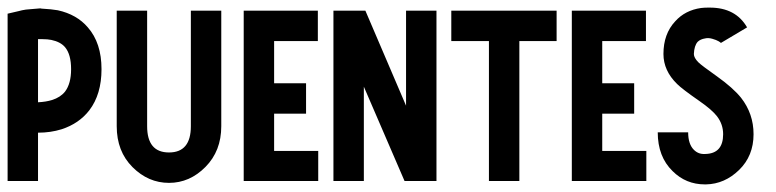

<svg xmlns="http://www.w3.org/2000/svg" viewBox="-20 -596 2041 505"><path d="M92 -493Q86 -493 80 -493V-327Q101 -328 117 -333Q139 -340 151 -355Q167 -376 167 -414Q167 -453 151 -472Q139 -486 115 -491Q105 -493 92 -493ZM94 -573Q114 -572 132 -569Q182 -558 211 -524Q247 -483 247 -414Q247 -348 215 -306Q188 -271 142 -256Q113 -247 80 -247V-120H0V-560L30 -567L38 -569Q46 -571 62 -572Q74 -573 86 -574Q90 -573 94 -573Z M287 -568H367V-264Q367 -195 424.5 -195Q482 -195 482 -264V-568H562V-264Q562 -199 520.5 -157Q479 -115 424.5 -115Q370 -115 328.5 -156.5Q287 -198 287 -264Z M621 -568H816V-488H701V-377H785V-297H701V-199H817V-120H621Z M857 -568H941L1048 -318V-568H1128V-120H1044L937 -368V-120H857Z M1167 -568H1444V-488H1346V-120H1266V-488H1167Z M1484 -568H1679V-488H1564V-377H1648V-297H1564V-199H1680V-120H1484Z M1842 -576Q1845 -576 1847 -576Q1915 -576 1945 -524L1876 -483Q1876 -484 1870 -487.5Q1864 -491 1853.5 -494Q1843 -497 1835 -495Q1822 -493 1815 -486Q1806 -476 1805 -454Q1805 -444 1817 -432Q1825 -424 1866 -395Q1908 -365 1929 -339Q1962 -297 1962 -243Q1962 -186 1924 -149Q1886 -112 1837 -111Q1836 -111 1834 -111Q1784 -111 1749 -146Q1710 -184 1710 -248H1790Q1790 -217 1805 -202Q1817 -190 1834 -191H1835Q1882 -192 1882 -243Q1882 -269 1866 -290Q1853 -307 1820 -330Q1774 -362 1761 -375Q1725 -410 1725 -454Q1725 -507 1756 -540Q1782 -569 1824 -575Q1833 -576 1842 -576Z"/></svg>

Font: Satisfactory Mid
Style: Regular
Weight: 400
Designer: Sadat Fauzi
Foundry: Intuisi Creative
Version: Version 001.000